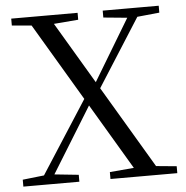

<svg xmlns="http://www.w3.org/2000/svg" viewBox="-52 -779 804 830"><g transform="rotate(-5 350.0 -364.0)"><path d="M16 0V-30L123 -42H143L259 -30V0ZM83 0 329 -382 355 -360H350L340 -342L129 0ZM394 0V-30L532 -42H558L684 -30V0ZM372 -376 347 -397H352L361 -412L551 -728H596ZM522 0 90 -728H186L618 0ZM27 -698V-728H315V-698L180 -687H152ZM424 -698V-728H667V-698L557 -687H538Z"/></g></svg>

Font: Noto Serif SC
Style: Regular
Weight: 400
Designer: Ryoko NISHIZUKA 西塚涼子 (kana & ideographs); Frank Grießhammer (Latin, Greek & Cyrillic); Wenlong ZHANG 张文龙 (bopomofo); San
Foundry: Adobe
Version: Version 2.002-H1;hotconv 1.1.0;makeotfexe 2.6.0